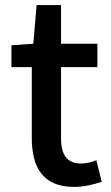

<svg xmlns="http://www.w3.org/2000/svg" viewBox="-20 -722 436 755"><path d="M272 13C312 13 349 3 380 -7L359 -92C343 -85 319 -79 300 -79C243 -79 220 -113 220 -179V-458H363V-550H220V-702H124L111 -550L25 -544V-458H105V-180C105 -64 148 13 272 13Z"/></svg>

Font: Noto Sans HK Medium
Style: Regular
Weight: 500
Designer: Ryoko NISHIZUKA 西塚涼子 (kana, bopomofo & ideographs); Paul D. Hunt (Latin, Greek & Cyrillic); Sandoll Communications 산돌커뮤니
Foundry: Adobe
Version: Version 2.002;hotconv 1.0.116;makeotfexe 2.5.65601